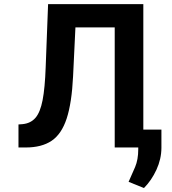

<svg xmlns="http://www.w3.org/2000/svg" viewBox="-20 -732 854 953"><path d="M218.7 -711.6H691.4V0H549.4V-595.9H354.4L342.7 -353Q336.3 -220.9 310.9 -143.6Q285.5 -66.4 236.2 -33.2Q186.8 0 108 0H71.7V-114.3L92 -115.8Q132.1 -119.7 155.9 -147Q179.7 -174.4 191.4 -234.7Q203.1 -295.1 206.7 -397.7ZM781.2 -88.8V2.1Q780.9 57.2 756.6 110.3Q732.2 163.4 694.6 201.3L618.3 170.5Q634.9 133.9 650.6 97.1Q666.2 60.4 666.2 8.9V-88.8Z"/></svg>

Font: Interface
Style: Bold
Weight: 700
Designer: Rasmus Andersson
Foundry: rsms
Version: Version 1.8